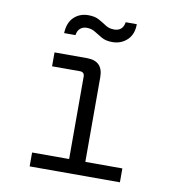

<svg xmlns="http://www.w3.org/2000/svg" viewBox="-77 -747 755 817"><g transform="rotate(10 300.0 -338.5)"><path d="M105 0V-60H265V-416Q265 -436 245 -436H125V-496H265Q335 -496 335 -426V-60H495V0ZM359 -582Q331 -582 312.5 -592.5Q294 -603 278.5 -613Q263 -623 242 -623Q226 -623 214.5 -613.5Q203 -604 200 -584H151Q153 -630 178 -653.5Q203 -677 240 -677Q268 -677 286 -667Q304 -657 320 -646.5Q336 -636 357 -636Q395 -636 401 -675H449Q449 -631 423 -606.5Q397 -582 359 -582Z"/></g></svg>

Font: DM Mono Light
Style: Regular
Weight: 300
Designer: Colophon Foundry
Foundry: Colophon Foundry
Version: Version 1.000; ttfautohint (v1.8.2.53-6de2)